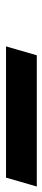

<svg xmlns="http://www.w3.org/2000/svg" viewBox="242 -658 148 673"><g transform="rotate(90 316.5 -321.0)"><path d="M173.3 -375.5H633.3L602.1 -267.6H142.1Z"/></g></svg>

Font: Cantarell
Style: Bold Italic
Weight: 700
Italic angle: -16°
Designer: Dave Crossland
Version: Version 1.004